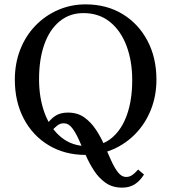

<svg xmlns="http://www.w3.org/2000/svg" viewBox="-20 -700 785 880"><path d="M613 77 640 100Q621 130 597 145Q573 160 540 160Q496 160 465 138.5Q434 117 412 83.5Q390 50 373.5 12.5Q357 -25 342 -58.5Q327 -92 310.5 -113.5Q294 -135 272 -135Q255 -135 240.5 -123Q226 -111 218 -101L191 -124Q210 -154 233.5 -169Q257 -184 291 -184Q335 -184 365.5 -162.5Q396 -141 418.5 -107.5Q441 -74 457.5 -36.5Q474 1 489 34.5Q504 68 520.5 89.5Q537 111 559 111Q576 111 590.5 99Q605 87 613 77ZM372 -680Q468 -680 541 -636Q614 -592 655.5 -514Q697 -436 697 -335Q697 -261 672 -198Q647 -135 602.5 -88.5Q558 -42 499 -16Q440 10 372 10Q277 10 203.5 -34Q130 -78 89 -156Q48 -234 48 -335Q48 -409 72.5 -472Q97 -535 141.5 -581.5Q186 -628 245.5 -654Q305 -680 372 -680ZM382 -30Q447 -30 492.5 -68Q538 -106 562 -174Q586 -242 586 -333Q586 -420 560 -489.5Q534 -559 484 -599.5Q434 -640 362 -640Q299 -640 253 -602Q207 -564 183 -496Q159 -428 159 -337Q159 -250 185 -180.5Q211 -111 261 -70.5Q311 -30 382 -30Z"/></svg>

Font: Brygada 1918 Medium
Style: Regular
Weight: 500
Designer: Mateusz Machalski | Borys Kosmynka | Przemek Hoffer
Foundry: NIEPODLEGLA 2018
Version: Version 3.006